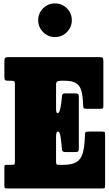

<svg xmlns="http://www.w3.org/2000/svg" viewBox="-20 -1076 625 1096"><path d="M43 -615H28Q12 -615 8.5 -619.5Q5 -624 5 -639V-727Q5 -744 11 -747Q17 -750 33 -750H549Q563.5 -750 566.8 -745Q570 -740 570 -726V-474Q570 -460 567.5 -457.5Q565 -455 551 -455H471Q459.5 -455 457.2 -460.2Q455 -465.5 454.5 -475Q453 -526 444.8 -556.8Q436.5 -587.5 414.5 -601.2Q392.5 -615 350 -615H329Q314.5 -615 307.2 -611.2Q300 -607.5 300 -591.5V-459Q300 -441 302.2 -435.5Q304.5 -430 309 -430H309.5Q318 -430 324.2 -457Q330.5 -484 333 -519Q333.5 -531 336.8 -537Q340 -543 350.5 -543H406Q422 -543 426 -539Q430 -535 430 -519V-229Q430 -216 426.5 -212Q423 -208 409 -208H355Q339.5 -208 336.2 -214.8Q333 -221.5 332.5 -234Q330 -268 325.5 -296.5Q321 -325 311 -325H310.5Q300 -325 300 -296V-155Q300 -137.5 305 -136.2Q310 -135 327 -135H340Q391 -135 417 -151.2Q443 -167.5 452.8 -203Q462.5 -238.5 464.5 -296Q465 -315 467.2 -320Q469.5 -325 490 -325H560Q577 -325 578.5 -320.8Q580 -316.5 580 -300V-20Q580 -4.5 576.8 -2.2Q573.5 0 558 0H30Q15 0 10 -1Q5 -2 5 -18V-119Q5 -132 7.8 -133.5Q10.5 -135 23 -135H43Q59 -135 62 -137.5Q65 -140 65 -156V-596Q65 -609 60.8 -612Q56.5 -615 43 -615ZM294 -864.5Q254.5 -864.5 226.2 -892.8Q198 -921 198 -960.5Q198 -1000.5 226.2 -1028.5Q254.5 -1056.5 294 -1056.5Q334 -1056.5 362 -1028.5Q390 -1000.5 390 -960.5Q390 -921 362 -892.8Q334 -864.5 294 -864.5Z"/></svg>

Font: Besley* Condensed Fatface
Style: Regular
Weight: 900
Width: 3
Designer: Owen Earl
Foundry: indestructible type*
Version: Version 3.000; ttfautohint (v1.8.3)